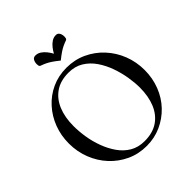

<svg xmlns="http://www.w3.org/2000/svg" viewBox="-232 -1006 1167 1167"><g transform="rotate(-45 351.0 -423.0)"><path d="M345 -671Q415 -671 474.5 -643.5Q534 -616 578.5 -568Q623 -520 647.5 -457.5Q672 -395 672 -325Q672 -255 648 -193.5Q624 -132 580.5 -86.5Q537 -41 479.5 -15Q422 11 355 11Q285 11 226 -16.5Q167 -44 123 -91.5Q79 -139 54.5 -201.5Q30 -264 30 -334Q30 -403 53 -463.5Q76 -524 118.5 -571Q161 -618 218.5 -644.5Q276 -671 345 -671ZM333 -641Q264 -641 218 -609.5Q172 -578 148.5 -521.5Q125 -465 125 -389Q125 -344 133 -293.5Q141 -243 159 -194.5Q177 -146 205 -106Q233 -66 273 -42.5Q313 -19 366 -19Q437 -19 483.5 -51Q530 -83 553 -139.5Q576 -196 576 -270Q576 -311 568 -360.5Q560 -410 542.5 -459.5Q525 -509 497 -550Q469 -591 428.5 -616Q388 -641 333 -641ZM352 -785Q361 -802 374 -818.5Q387 -835 403.5 -846Q420 -857 440 -857Q456 -857 463.5 -844Q471 -831 471 -814Q471 -806 469.5 -800Q468 -794 462 -791Q442 -784 426.5 -776.5Q411 -769 394 -757.5Q377 -746 352 -726Q327 -746 310 -757.5Q293 -769 277.5 -776.5Q262 -784 242 -791Q236 -794 234.5 -800Q233 -806 233 -814Q233 -831 240.5 -844Q248 -857 264 -857Q284 -857 300.5 -846Q317 -835 330 -818.5Q343 -802 352 -785Z"/></g></svg>

Font: Young Serif Light
Style: Regular
Weight: 300
Designer: Bastien Sozeau
Foundry: NBR — Bastien Sozeau
Version: Version 5.001